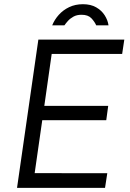

<svg xmlns="http://www.w3.org/2000/svg" viewBox="-20 -916 634 936"><path d="M63 0 167 -723H586L575.5 -653H232L196 -400H507.5L498 -330H186L149 -72L503 -71.5L492 0ZM234.5 -792.5Q245.5 -820 266.5 -843.5Q287.5 -867 317.2 -881.2Q347 -895.5 384.5 -895.5Q422.5 -895.5 449 -880.2Q475.5 -865 490.5 -841.2Q505.5 -817.5 509 -792.5H449Q441.5 -810 425.5 -827Q409.5 -844 377.5 -844Q354.5 -844 338.2 -835Q322 -826 311.2 -814Q300.5 -802 294 -792.5Z"/></svg>

Font: Public Sans Thin Light
Style: Italic
Weight: 300
Italic angle: -8°
Version: Version 2.001